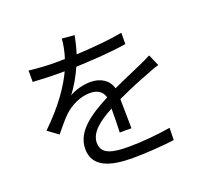

<svg xmlns="http://www.w3.org/2000/svg" viewBox="-140 -969 1279 1185"><g transform="rotate(-20 500.0 -376.5)"><path d="M882 -441 849 -516C821 -501 797 -490 767 -477C715 -453 654 -429 585 -396C570 -454 517 -486 452 -486C409 -486 351 -473 313 -449C347 -494 380 -551 403 -604C512 -608 636 -616 735 -632L736 -706C642 -689 533 -680 431 -675C446 -722 454 -761 460 -791L378 -798C376 -761 367 -716 353 -673L287 -672C241 -672 171 -676 118 -683V-608C173 -604 239 -602 282 -602H326C288 -521 221 -418 95 -296L163 -246C197 -286 225 -323 254 -350C299 -392 363 -423 426 -423C471 -423 507 -404 517 -361C400 -300 281 -226 281 -108C281 14 396 45 539 45C626 45 737 37 813 27L815 -53C727 -38 620 -29 542 -29C439 -29 361 -41 361 -119C361 -185 426 -238 519 -287C519 -235 518 -170 516 -131H593L590 -323C666 -359 737 -388 793 -409C820 -420 856 -434 882 -441Z"/></g></svg>

Font: GenYoGothic2 TW R
Style: Regular
Weight: 400
Version: Version 2.100;PS 2.1;hotconv 16.6.51;makeotf.lib2.5.65220 DE